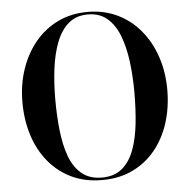

<svg xmlns="http://www.w3.org/2000/svg" viewBox="-54 -813 865 876"><g transform="rotate(-5 378.5 -375.0)"><path d="M379 10Q300.5 10 239 -19.5Q177.5 -49 134.5 -101.5Q91.5 -154 69.2 -224Q47 -294 47 -375Q47 -456 70.8 -526Q94.5 -596 138.2 -648.8Q182 -701.5 243 -730.8Q304 -760 379 -760Q453.5 -760 514.5 -730.8Q575.5 -701.5 619.5 -648.8Q663.5 -596 687 -526Q710.5 -456 710.5 -375Q710.5 -294 688.2 -224Q666 -154 623.2 -101.5Q580.5 -49 519 -19.5Q457.5 10 379 10ZM379 -1.5Q436.5 -1.5 472 -31.8Q507.5 -62 526.8 -114.5Q546 -167 553 -234.2Q560 -301.5 560 -375Q560 -449 551.5 -516Q543 -583 523 -635.5Q503 -688 467.8 -718.2Q432.5 -748.5 379 -748.5Q325.5 -748.5 290.2 -718.2Q255 -688 234.8 -635.5Q214.5 -583 206 -516Q197.5 -449 197.5 -375Q197.5 -301.5 204.8 -234Q212 -166.5 231 -114.2Q250 -62 286 -31.8Q322 -1.5 379 -1.5Z"/></g></svg>

Font: Bodoni Moda 18pt SemiBold
Style: Regular
Weight: 600
Designer: Owen Earl
Foundry: indestructible type
Version: Version 2.005